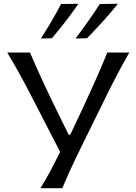

<svg xmlns="http://www.w3.org/2000/svg" viewBox="-20 -989 717 1009"><path d="M252.9 -788.1 194.8 -786.6Q253.4 -877 300.8 -967.8L392.1 -969.2Q336.9 -887.7 252.9 -788.1ZM437.5 -788.1 377 -786.6Q451.7 -885.7 504.4 -967.8L599.6 -969.2Q535.2 -888.2 437.5 -788.1ZM307.6 0H192.4Q234.9 -65.9 295.9 -190.9L132.8 -507.3Q75.7 -616.7 18.1 -712.9H137.7Q189.5 -590.8 265.1 -435.1L340.3 -281.7H349.6L420.4 -432.1Q497.1 -597.2 543.9 -712.9H659.7Q597.2 -605.5 522 -450.7L411.1 -225.1Q343.3 -87.9 307.6 0Z"/></svg>

Font: Commissioner Flair
Style: Regular
Weight: 400
Designer: Kostas Bartsokas
Foundry: Kostas Bartsokas
Version: Version 1.000